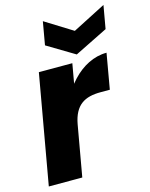

<svg xmlns="http://www.w3.org/2000/svg" viewBox="-119 -872 741 948"><g transform="rotate(-15 251.5 -398.0)"><path d="M227.6 -258.8C244.9 -354.7 296.6 -383.4 378.5 -383.4H425.4L457 -564.2C325.1 -564.2 213.8 -433.2 188.3 -290.5ZM10.8 0H181.9L280.5 -557.9H109.4ZM333.8 -708.9 193.6 -796 172.9 -677.9 313 -593.9 482.6 -677.9 503.4 -796Z"/></g></svg>

Font: Poppins Devanagari Thin
Style: Italic
Weight: 100
Italic angle: -10°
Designer: Ninad Kale (Devanagari), Jonny Pinhorn (Latin)
Foundry: Indian Type Foundry
Version: 4.005